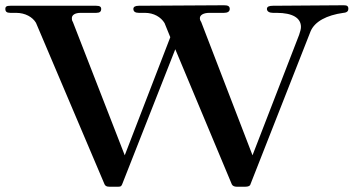

<svg xmlns="http://www.w3.org/2000/svg" viewBox="-38 -706 1337 726"><path d="M375.2 0H409.9C419.8 0 420.8 -3 423.8 -8.9L624.8 -519.8L838.6 -8.9C841.6 -3 848.5 0 856.4 0H890.1C900 0 907.9 -3 908.9 -8.9L1136.6 -588.1C1152.5 -624.8 1197 -648.5 1260.4 -657.4C1274.3 -658.4 1279.2 -664.4 1279.2 -672.3C1279.2 -683.2 1274.3 -686.1 1261.4 -686.1L994.1 -684.2C980.2 -684.2 971.3 -681.2 971.3 -672.3C971.3 -662.4 981.2 -657.4 994.1 -657.4H1007.9C1069.3 -657.4 1100 -637.6 1100 -604C1100 -596 1097 -586.1 1093.1 -574.3L916.8 -118.8L722.8 -622.8C718.8 -628.7 717.8 -632.7 717.8 -637.6C717.8 -648.5 730.7 -657.4 753.5 -657.4H808.9C822.8 -657.4 830.7 -662.4 830.7 -672.3C830.7 -683.2 822.8 -686.1 808.9 -686.1L487.1 -684.2C473.3 -684.2 466.3 -680.2 466.3 -672.3C466.3 -662.4 473.3 -657.4 487.1 -657.4H509.9C543.6 -657.4 570.3 -641.6 584.2 -618.8L605.9 -565.3L433.7 -118.8L237.6 -622.8C233.7 -628.7 233.7 -632.7 233.7 -637.6C233.7 -648.5 244.6 -657.4 267.3 -657.4H325.7C339.6 -657.4 344.6 -662.4 344.6 -672.3C344.6 -680.2 339.6 -684.2 325.7 -684.2H1C-12.9 -684.2 -17.8 -681.2 -17.8 -672.3C-17.8 -662.4 -12.9 -657.4 1 -657.4H22.8C57.4 -657.4 85.1 -641.6 98 -619.8L357.4 -8.9C360.4 -3 365.3 0 375.2 0Z"/></svg>

Font: Biblismive
Style: Regular
Weight: 400
Designer: Susan Drake
Foundry: Susan Drake
Version: Version 1.0; ttfautohint (v1.8.4.7-5d5b)